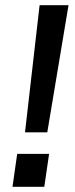

<svg xmlns="http://www.w3.org/2000/svg" viewBox="-20 -717 288 737"><path d="M76 -209H161.5L243 -697H132ZM28 0H150L168.5 -126.5H46Z"/></svg>

Font: HK Grotesk SemiBold
Style: Italic
Weight: 600
Italic angle: -16°
Designer: Alfredo Marco Pradil
Foundry: Hanken Design Co.
Version: Version 3.001;FEAKit 1.0